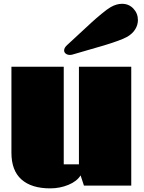

<svg xmlns="http://www.w3.org/2000/svg" viewBox="-20 -991 768 1025"><path d="M41 0ZM338.9 -751Q356 -766.6 399.9 -807.4Q443.8 -848.1 468 -870.4Q492.2 -892.6 522.7 -917.7Q553.2 -942.9 570.3 -952.6Q601.6 -970.7 631.3 -970.7Q668 -970.7 692.1 -945.1Q716.3 -919.4 716.3 -883.8Q716.3 -858.4 702.1 -835Q688 -811.5 659.7 -794.9Q642.1 -784.7 605 -771.5Q567.9 -758.3 534.4 -748.3Q501 -738.3 447.3 -723.1Q393.6 -708 368.7 -700.2Q361.8 -697.8 353 -697.8Q339.8 -697.8 331.1 -704.6Q322.3 -711.4 322.3 -721.7Q322.3 -736.3 338.9 -751ZM248 14.6Q147.9 14.6 94.5 -33Q41 -80.6 41 -175.8V-634.8H320.3V-113.8H401.4V-634.8H680.7V0H428.2L410.2 -54.7Q390.6 -22.9 345.2 -4.2Q299.8 14.6 248 14.6Z"/></svg>

Font: Coda ExtraBold
Style: Regular
Weight: 800
Version: Version 2.001; ttfautohint (v0.8) -r 50 -G 200 -x